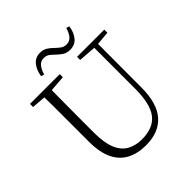

<svg xmlns="http://www.w3.org/2000/svg" viewBox="-242 -1087 1272 1272"><g transform="rotate(-45 394.0 -450.5)"><path d="M230 -801Q238 -853 264.5 -884.5Q291 -916 334 -916Q364 -916 385 -903Q406 -890 422 -873Q440 -856 457 -843Q474 -830 499 -830Q527 -830 545 -850.5Q563 -871 574 -909L596 -902Q588 -850 561.5 -819Q535 -788 491 -788Q460 -788 440.5 -800.5Q421 -813 404 -829Q387 -846 369.5 -860Q352 -874 327 -874Q299 -874 281 -853Q263 -832 252 -794ZM397 15Q322 15 265.5 -14Q209 -43 178 -106Q147 -169 147 -271V-387Q147 -472 147 -556Q147 -640 145 -723H215Q214 -641 213.5 -557Q213 -473 213 -387V-286Q213 -193 236.5 -137Q260 -81 304 -56.5Q348 -32 407 -32Q513 -32 562.5 -95Q612 -158 612 -303V-723H648L647 -278Q647 -130 583 -57.5Q519 15 397 15ZM48 -694V-723H327V-694L194 -684H175ZM489 -694V-723H744V-694L636 -684H618Z"/></g></svg>

Font: Noto Serif SC ExtraLight
Style: Regular
Weight: 200
Designer: Ryoko NISHIZUKA 西塚涼子 (kana & ideographs); Frank Grießhammer (Latin, Greek & Cyrillic); Wenlong ZHANG 张文龙 (bopomofo); San
Foundry: Adobe
Version: Version 2.002-H1;hotconv 1.1.0;makeotfexe 2.6.0